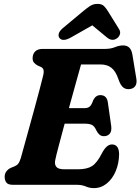

<svg xmlns="http://www.w3.org/2000/svg" viewBox="-20 -952 723 989"><path d="M376 0H47Q21.5 0 12.8 -11.8Q4 -23.5 4 -41Q4 -57.5 13.2 -69.5Q22.5 -81.5 36 -87.5L55.5 -95.5Q67.5 -100.5 74.2 -109.2Q81 -118 87.5 -139Q92.5 -157.5 103.8 -198Q115 -238.5 129.2 -289.8Q143.5 -341 157.8 -393.8Q172 -446.5 184 -491.2Q196 -536 202 -561.5Q207 -582 204 -592.2Q201 -602.5 191 -607L173 -615Q162.5 -621 155.2 -629.2Q148 -637.5 148 -652Q148 -673.5 161 -686.8Q174 -700 199 -700H519.5Q550.5 -700 572 -709Q593.5 -718 614.5 -718Q654.5 -718 662 -670.5L682.5 -545.5Q686 -522.5 677 -509.2Q668 -496 650.5 -493.5Q630.5 -490 615.8 -500.8Q601 -511.5 590 -544Q576.5 -584.5 554.5 -602.2Q532.5 -620 498 -620H397.5Q389.5 -591.5 372 -528.8Q354.5 -466 335 -395H416.5Q432 -395 441.8 -402.8Q451.5 -410.5 460.5 -436.5Q473.5 -462 497 -462Q514.5 -462 524 -451.8Q533.5 -441.5 535.5 -424.5L553 -302Q556 -275.5 545 -263Q534 -250.5 515.5 -250.5Q501 -250.5 492 -258.8Q483 -267 477 -279Q466.5 -302.5 453.2 -308.8Q440 -315 415 -315H313Q295.5 -250 281.8 -198Q268 -146 264.5 -127Q260 -105.5 270 -92.8Q280 -80 311 -80H382Q428.5 -80 454.5 -96.8Q480.5 -113.5 505.5 -163.5Q529 -208 556.5 -208Q593.5 -208 593.5 -156Q592.5 -109.5 576 -70.2Q559.5 -31 530.2 -7Q501 17 463.5 17Q441.5 17 422 8.5Q402.5 0 376 0ZM344.5 -758.5Q303.5 -736 287 -755.5Q279.5 -764 282.5 -777.8Q285.5 -791.5 303 -806.5L402.5 -889.5Q425 -908.5 442.5 -920.2Q460 -932 482 -932Q504.5 -932 516 -920.5Q527.5 -909 539 -889.5L593 -802.5Q602 -788 597.5 -775Q593 -762 583 -755Q558.5 -737 531.5 -758.5L455.5 -821.5Z"/></svg>

Font: Fraunces 72pt S100
Style: Bold Italic
Weight: 700
Italic angle: -16°
Version: Version 1.000; ttfautohint (v1.8.3)